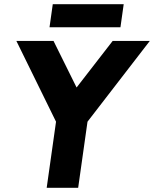

<svg xmlns="http://www.w3.org/2000/svg" viewBox="-20 -895 736 915"><path d="M517 -700H694L397 -315L352.5 0H202.5L247 -315L58 -700H235L345 -478ZM231.5 -875H569.5L554 -765H216Z"/></svg>

Font: Urbanist Black
Style: Italic
Weight: 900
Italic angle: -8°
Designer: Corey Hu
Foundry: Corey Hu
Version: Version 1.330; ttfautohint (v1.8.4.7-5d5b)